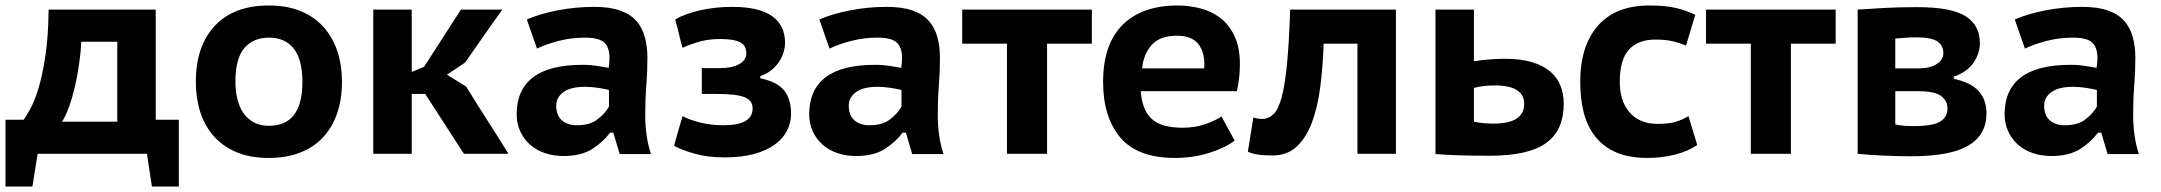

<svg xmlns="http://www.w3.org/2000/svg" viewBox="-20 -560 7867 699"><path d="M631 119H533L515 0H117L98 119H0V-124H66Q75 -136 90.5 -164Q106 -192 120.5 -240Q135 -288 145.5 -358.5Q156 -429 157 -525H547V-124H631ZM407 -117V-408H276Q274 -369 268 -327Q262 -285 253 -246Q244 -207 232 -173Q220 -139 206 -117Z M693 -262Q693 -392 762 -466Q831 -540 959 -540Q1026 -540 1076 -519Q1126 -498 1159 -460.5Q1192 -423 1208.5 -372.5Q1225 -322 1225 -262Q1225 -198 1207 -146.5Q1189 -95 1155 -59Q1121 -23 1071.5 -4Q1022 15 959 15Q891 15 841 -6Q791 -27 758 -64.5Q725 -102 709 -152.5Q693 -203 693 -262ZM837 -262Q837 -229 844 -200Q851 -171 865.5 -149.5Q880 -128 903 -115Q926 -102 959 -102Q1081 -102 1081 -262Q1081 -297 1074.5 -326.5Q1068 -356 1053.5 -377.5Q1039 -399 1015.5 -411Q992 -423 959 -423Q902 -423 869.5 -385Q837 -347 837 -262Z M1528 -218H1479V0H1339V-525H1479V-298L1524 -317L1658 -525H1809Q1774 -477 1740.5 -428.5Q1707 -380 1673 -332L1607 -288L1677 -245Q1715 -183 1754 -122.5Q1793 -62 1831 0H1669Z M1898 -489Q1943 -509 2008.5 -522Q2074 -535 2144 -535Q2199 -535 2236.5 -522Q2274 -509 2296 -484.5Q2318 -460 2327.5 -425.5Q2337 -391 2337 -349Q2337 -298 2333 -248Q2329 -198 2329 -142Q2329 -104 2334 -68Q2339 -32 2350 1H2236L2213 -77H2201Q2175 -42 2135 -17Q2095 8 2032 8Q1994 8 1962.5 -3Q1931 -14 1908.5 -34.5Q1886 -55 1873.5 -83Q1861 -111 1861 -144Q1861 -233 1920.5 -278.5Q1980 -324 2101 -324Q2129 -324 2157 -319.5Q2185 -315 2196 -313Q2199 -334 2199 -349Q2199 -387 2180 -405Q2161 -423 2109 -423Q2061 -423 2015.5 -411.5Q1970 -400 1935 -383ZM2081 -104Q2128 -104 2156 -126Q2184 -148 2197 -172V-232Q2192 -234 2181.5 -236Q2171 -238 2158.5 -240Q2146 -242 2133.5 -243Q2121 -244 2111 -244Q2057 -244 2031 -224.5Q2005 -205 2005 -176Q2005 -140 2025.5 -122Q2046 -104 2081 -104Z M2535 -218V-312H2600Q2645 -312 2671 -326.5Q2697 -341 2697 -366Q2697 -395 2674 -406.5Q2651 -418 2602 -418Q2559 -418 2523.5 -407.5Q2488 -397 2465 -386Q2457 -413 2451.5 -437.5Q2446 -462 2438 -489Q2471 -509 2527 -522Q2583 -535 2646 -535Q2743 -535 2790.5 -501.5Q2838 -468 2838 -405Q2838 -387 2832.5 -369Q2827 -351 2816 -334.5Q2805 -318 2788 -304.5Q2771 -291 2748 -283V-275Q2810 -262 2835 -230.5Q2860 -199 2860 -146Q2860 -113 2845.5 -84.5Q2831 -56 2801 -34Q2771 -12 2725.5 0.5Q2680 13 2618 13Q2558 13 2511 0Q2464 -13 2434 -29Q2441 -56 2449 -83Q2457 -110 2465 -137Q2492 -123 2530.5 -113.5Q2569 -104 2614 -104Q2720 -104 2720 -165Q2720 -179 2713.5 -189Q2707 -199 2692 -205.5Q2677 -212 2651.5 -215Q2626 -218 2587 -218Z M2963 -489Q3008 -509 3073.5 -522Q3139 -535 3209 -535Q3264 -535 3301.5 -522Q3339 -509 3361 -484.5Q3383 -460 3392.5 -425.5Q3402 -391 3402 -349Q3402 -298 3398 -248Q3394 -198 3394 -142Q3394 -104 3399 -68Q3404 -32 3415 1H3301L3278 -77H3266Q3240 -42 3200 -17Q3160 8 3097 8Q3059 8 3027.5 -3Q2996 -14 2973.5 -34.5Q2951 -55 2938.5 -83Q2926 -111 2926 -144Q2926 -233 2985.5 -278.5Q3045 -324 3166 -324Q3194 -324 3222 -319.5Q3250 -315 3261 -313Q3264 -334 3264 -349Q3264 -387 3245 -405Q3226 -423 3174 -423Q3126 -423 3080.5 -411.5Q3035 -400 3000 -383ZM3146 -104Q3193 -104 3221 -126Q3249 -148 3262 -172V-232Q3257 -234 3246.5 -236Q3236 -238 3223.5 -240Q3211 -242 3198.5 -243Q3186 -244 3176 -244Q3122 -244 3096 -224.5Q3070 -205 3070 -176Q3070 -140 3090.5 -122Q3111 -104 3146 -104Z M3955 -401H3792V0H3646V-401H3483V-525H3955Z M4475 -48Q4441 -22 4382.5 -3.5Q4324 15 4257 15Q4122 15 4059 -59Q3996 -133 3996 -262Q3996 -399 4067 -469.5Q4138 -540 4267 -540Q4309 -540 4350 -529.5Q4391 -519 4423 -494.5Q4455 -470 4474.5 -428.5Q4494 -387 4494 -326Q4494 -305 4491.5 -280Q4489 -255 4483 -228H4133Q4138 -160 4172.5 -127.5Q4207 -95 4285 -95Q4332 -95 4369.5 -108.5Q4407 -122 4427 -136ZM4265 -430Q4203 -430 4173 -396.5Q4143 -363 4138 -311H4364Q4368 -366 4344 -398Q4320 -430 4265 -430Z M4922 -401H4799Q4796 -317 4786.5 -243Q4777 -169 4756 -113.5Q4735 -58 4700.5 -26Q4666 6 4612 6Q4549 6 4523 -8L4543 -132Q4560 -127 4574 -127Q4598 -127 4616 -144Q4634 -161 4646 -205.5Q4658 -250 4665.5 -327Q4673 -404 4677 -525H5062V0H4922Z M5346 -117Q5365 -113 5383 -111.5Q5401 -110 5417 -110Q5529 -110 5529 -182Q5529 -249 5421 -249Q5380 -249 5346 -240ZM5346 -337Q5376 -342 5407 -344Q5438 -346 5459 -346Q5517 -346 5558 -333.5Q5599 -321 5624.5 -299Q5650 -277 5661.5 -247Q5673 -217 5673 -183Q5673 -136 5658 -100.5Q5643 -65 5611 -41Q5579 -17 5527.5 -5Q5476 7 5403 7Q5340 7 5293 5.5Q5246 4 5206 1V-525H5346Z M6159 -32Q6125 -9 6077.5 3Q6030 15 5979 15Q5911 15 5864.5 -5Q5818 -25 5788.5 -62Q5759 -99 5746 -149.5Q5733 -200 5733 -262Q5733 -393 5797.5 -466.5Q5862 -540 5985 -540Q6045 -540 6083.5 -530.5Q6122 -521 6152 -506L6118 -394Q6092 -405 6066.5 -410.5Q6041 -416 6007 -416Q5944 -416 5910.5 -379.5Q5877 -343 5877 -262Q5877 -230 5885 -202.5Q5893 -175 5910 -154Q5927 -133 5953 -121Q5979 -109 6014 -109Q6056 -109 6080.5 -116.5Q6105 -124 6127 -137Z M6663 -401H6500V0H6354V-401H6191V-525H6663Z M6743 -525Q6784 -528 6839 -531Q6894 -534 6960 -534Q7084 -534 7136 -501Q7188 -468 7188 -403Q7188 -366 7165 -332Q7142 -298 7093 -281V-273Q7155 -260 7183.5 -228.5Q7212 -197 7212 -147Q7212 -69 7146 -30Q7080 9 6936 9Q6889 9 6836.5 6.5Q6784 4 6743 0ZM6880 -107Q6900 -103 6914.5 -102Q6929 -101 6949 -101Q7017 -101 7043.5 -117.5Q7070 -134 7070 -165Q7070 -193 7047 -210.5Q7024 -228 6963 -228H6880ZM6965 -311Q7005 -311 7030 -326.5Q7055 -342 7055 -367Q7055 -394 7033.5 -409Q7012 -424 6956 -424Q6936 -424 6923 -423Q6910 -422 6899 -421Q6895 -421 6889 -420.5Q6883 -420 6880 -420V-311Z M7315 -489Q7360 -509 7425.5 -522Q7491 -535 7561 -535Q7616 -535 7653.5 -522Q7691 -509 7713 -484.5Q7735 -460 7744.5 -425.5Q7754 -391 7754 -349Q7754 -298 7750 -248Q7746 -198 7746 -142Q7746 -104 7751 -68Q7756 -32 7767 1H7653L7630 -77H7618Q7592 -42 7552 -17Q7512 8 7449 8Q7411 8 7379.5 -3Q7348 -14 7325.5 -34.5Q7303 -55 7290.5 -83Q7278 -111 7278 -144Q7278 -233 7337.5 -278.5Q7397 -324 7518 -324Q7546 -324 7574 -319.5Q7602 -315 7613 -313Q7616 -334 7616 -349Q7616 -387 7597 -405Q7578 -423 7526 -423Q7478 -423 7432.5 -411.5Q7387 -400 7352 -383ZM7498 -104Q7545 -104 7573 -126Q7601 -148 7614 -172V-232Q7609 -234 7598.5 -236Q7588 -238 7575.5 -240Q7563 -242 7550.5 -243Q7538 -244 7528 -244Q7474 -244 7448 -224.5Q7422 -205 7422 -176Q7422 -140 7442.5 -122Q7463 -104 7498 -104Z"/></svg>

Font: PT Sans Caption
Style: Bold
Weight: 700
Designer: A.Korolkova, O.Umpeleva, V.Yefimov
Foundry: ParaType Ltd
Version: Version 2.003W OFL